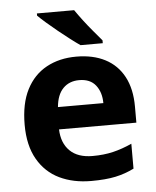

<svg xmlns="http://www.w3.org/2000/svg" viewBox="-54 -812 706 868"><g transform="rotate(-5 298.5 -378.0)"><path d="M325 10Q244 10 181.5 -20Q119 -50 83 -112.5Q47 -175 47 -269Q47 -365 79.5 -428.5Q112 -492 170.5 -524Q229 -556 306 -556Q382 -556 437 -527.5Q492 -499 521.5 -443.5Q551 -388 551 -308V-235H200Q202 -173 238 -137.5Q274 -102 341 -102Q392 -102 434 -112Q476 -122 520 -142V-29Q480 -9 435.5 0.5Q391 10 325 10ZM204 -336H410Q410 -385 385 -417Q360 -449 310 -449Q265 -449 237 -420.5Q209 -392 204 -336ZM315 -766Q330 -744 350.5 -717Q371 -690 393 -664Q415 -638 431 -619V-606H330Q311 -619 285.5 -638.5Q260 -658 233.5 -679.5Q207 -701 183.5 -721.5Q160 -742 146 -756V-766Z"/></g></svg>

Font: Noto Sans Symbols
Style: Bold
Weight: 700
Version: Version 2.002